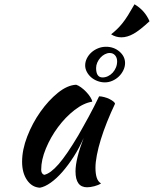

<svg xmlns="http://www.w3.org/2000/svg" viewBox="-20 -853 717 895"><path d="M607 -833Q655 -805 677 -754Q632 -712 602.5 -695.5Q573 -679 546 -679Q520 -679 498 -693Q513 -705 525.5 -717Q538 -729 550.5 -744.5Q563 -760 576.5 -781.5Q590 -803 607 -833ZM563 -559Q563 -542 555 -525.5Q547 -509 534 -496.5Q521 -484 504 -476.5Q487 -469 469 -469Q451 -469 434 -475.5Q417 -482 404.5 -493Q392 -504 384.5 -518.5Q377 -533 377 -548Q377 -565 385 -581Q393 -597 406.5 -609Q420 -621 437.5 -628Q455 -635 474 -635Q511 -635 537 -612.5Q563 -590 563 -559ZM526 -567Q526 -584 516.5 -595Q507 -606 491 -606Q480 -606 468.5 -600Q457 -594 448 -584Q439 -574 433.5 -561.5Q428 -549 428 -536Q428 -492 458 -492Q471 -492 483.5 -498Q496 -504 505.5 -514.5Q515 -525 520.5 -538.5Q526 -552 526 -567ZM442 -404Q452 -404 465.5 -400.5Q479 -397 490 -391.5Q501 -386 508.5 -380Q516 -374 516 -369Q496 -327 479 -284.5Q462 -242 450 -203Q438 -164 431.5 -130Q425 -96 425 -71Q425 -43 431 -24.5Q437 -6 451 2Q439 10 420 15Q401 20 386 20Q332 20 332 -54Q332 -111 370 -210Q350 -164 324 -123.5Q298 -83 271 -52Q244 -21 216.5 -1.5Q189 18 166 22Q129 20 106 -13.5Q83 -47 83 -99Q83 -155 107 -217Q131 -279 168.5 -332Q206 -385 250 -420.5Q294 -456 335 -458Q345 -455 357.5 -446Q370 -437 381.5 -425Q393 -413 401 -400.5Q409 -388 410 -379Q370 -373 327.5 -340Q285 -307 250.5 -260.5Q216 -214 194 -161Q172 -108 172 -62Q172 -43 186 -38Q215 -44 253 -87.5Q291 -131 345 -222Q355 -240 367.5 -262Q380 -284 393 -308Q406 -332 418.5 -356.5Q431 -381 442 -404Z"/></svg>

Font: Sweet Mavka Script
Style: Regular
Weight: 500
Designer: Pablo Impallari/Anastassiya Vishnevskaya
Foundry: Pablo Impallari/ Anastassiya Vishnevskaya
Version: Version 2.0/www.impallari.com/   behance.net/sweetcherry